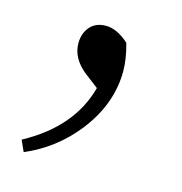

<svg xmlns="http://www.w3.org/2000/svg" viewBox="-65 -178 447 471"><g transform="rotate(15 159.0 58.0)"><path d="M34.2 233.4 21.5 205.1Q138.7 141.6 167 35.2L129.9 6.8Q94.7 -22.5 94.7 -59.6Q94.7 -84 108.4 -100.6Q123 -118.2 149.4 -118.2Q177.7 -118.2 208 -90.8Q218.8 -52.7 218.8 -21.5Q218.8 61.5 162.1 134.8Q110.4 201.2 34.2 233.4Z"/></g></svg>

Font: Bpmf Zihi Only R
Style: R
Weight: 400
Foundry: But Ko
Version: Version 1.320